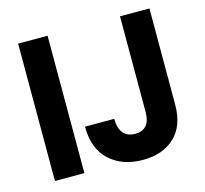

<svg xmlns="http://www.w3.org/2000/svg" viewBox="-103 -816 1009 945"><g transform="rotate(-15 401.5 -344.0)"><path d="M67 0V-700H217V0ZM514 12Q409 12 344 -47.5Q279 -107 279 -220H428Q428 -173 448.5 -147.5Q469 -122 510 -122Q548 -122 567 -145.5Q586 -169 586 -211V-700H736V-211Q736 -102 675.5 -45Q615 12 514 12Z"/></g></svg>

Font: DM Sans Black
Style: Regular
Weight: 900
Designer: Colophon Foundry, Jonny Pinhorn
Foundry: Colophon Foundry
Version: Version 4.004; ttfautohint (v1.8.4.7-5d5b)